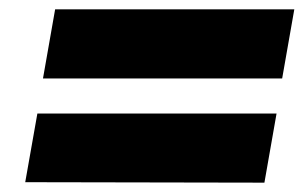

<svg xmlns="http://www.w3.org/2000/svg" viewBox="-20 -458 651 411"><path d="M34 -68 546 -67 572 -215H60ZM72 -290H584L610 -438H98Z"/></svg>

Font: Jost ExtraBold
Style: Italic
Weight: 800
Italic angle: -5°
Version: Version 3.710